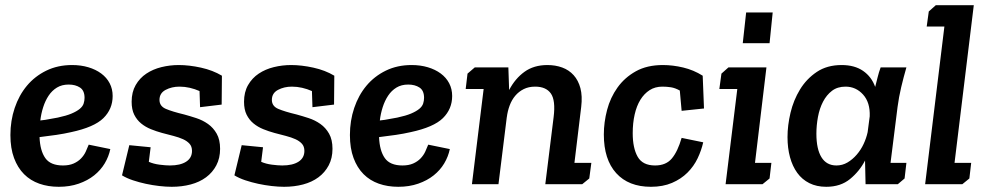

<svg xmlns="http://www.w3.org/2000/svg" viewBox="-20 -708 3791 738"><path d="M222 -72Q246 -72 263 -79.5Q280 -87 291.5 -99Q303 -111 309.5 -125Q316 -139 321 -152L404 -135Q398 -106 382.5 -80Q367 -54 342 -34Q317 -14 282.5 -2Q248 10 206 10Q165 10 131 -2Q97 -14 72.5 -38.5Q48 -63 34 -100.5Q20 -138 20 -189Q20 -244 36.5 -293Q53 -342 83.5 -378.5Q114 -415 158 -436.5Q202 -458 257 -458Q291 -458 319.5 -449.5Q348 -441 369 -425.5Q390 -410 401.5 -388Q413 -366 413 -339Q413 -289 377.5 -254Q342 -219 253 -200Q227 -194 196.5 -189.5Q166 -185 132 -181Q134 -129 154 -100.5Q174 -72 222 -72ZM202 -256Q235 -263 255 -271.5Q275 -280 286.5 -289.5Q298 -299 301.5 -310Q305 -321 305 -332Q305 -360 287.5 -371.5Q270 -383 244 -383Q218 -383 199 -371.5Q180 -360 167 -340.5Q154 -321 146 -296Q138 -271 135 -245Q155 -247 171.5 -250.5Q188 -254 202 -256Z M633 -72Q673 -72 695.5 -86.5Q718 -101 718 -128Q718 -145 708.5 -155.5Q699 -166 683.5 -173Q668 -180 647 -185.5Q626 -191 603 -197Q581 -203 560 -211.5Q539 -220 522.5 -233.5Q506 -247 496 -267Q486 -287 486 -317Q486 -354 501.5 -381Q517 -408 542.5 -425Q568 -442 600.5 -450Q633 -458 667 -458Q707 -458 752.5 -448Q798 -438 833 -417L832 -306L749 -296L747 -358Q729 -366 709.5 -370.5Q690 -375 670 -375Q640 -375 616.5 -362.5Q593 -350 593 -324Q593 -300 617.5 -289.5Q642 -279 688 -268Q710 -262 734.5 -254Q759 -246 779.5 -231.5Q800 -217 813 -194Q826 -171 826 -136Q826 -100 811.5 -72.5Q797 -45 772 -26.5Q747 -8 713 1Q679 10 640 10Q618 10 592 7Q566 4 540.5 -1.5Q515 -7 491 -15Q467 -23 449 -34L477 -150L559 -142L552 -86Q570 -78 593.5 -75Q617 -72 633 -72Z M1065 -72Q1105 -72 1127.5 -86.5Q1150 -101 1150 -128Q1150 -145 1140.5 -155.5Q1131 -166 1115.5 -173Q1100 -180 1079 -185.5Q1058 -191 1035 -197Q1013 -203 992 -211.5Q971 -220 954.5 -233.5Q938 -247 928 -267Q918 -287 918 -317Q918 -354 933.5 -381Q949 -408 974.5 -425Q1000 -442 1032.5 -450Q1065 -458 1099 -458Q1139 -458 1184.5 -448Q1230 -438 1265 -417L1264 -306L1181 -296L1179 -358Q1161 -366 1141.5 -370.5Q1122 -375 1102 -375Q1072 -375 1048.5 -362.5Q1025 -350 1025 -324Q1025 -300 1049.5 -289.5Q1074 -279 1120 -268Q1142 -262 1166.5 -254Q1191 -246 1211.5 -231.5Q1232 -217 1245 -194Q1258 -171 1258 -136Q1258 -100 1243.5 -72.5Q1229 -45 1204 -26.5Q1179 -8 1145 1Q1111 10 1072 10Q1050 10 1024 7Q998 4 972.5 -1.5Q947 -7 923 -15Q899 -23 881 -34L909 -150L991 -142L984 -86Q1002 -78 1025.5 -75Q1049 -72 1065 -72Z M1527 -72Q1551 -72 1568 -79.5Q1585 -87 1596.5 -99Q1608 -111 1614.5 -125Q1621 -139 1626 -152L1709 -135Q1703 -106 1687.5 -80Q1672 -54 1647 -34Q1622 -14 1587.5 -2Q1553 10 1511 10Q1470 10 1436 -2Q1402 -14 1377.5 -38.5Q1353 -63 1339 -100.5Q1325 -138 1325 -189Q1325 -244 1341.5 -293Q1358 -342 1388.5 -378.5Q1419 -415 1463 -436.5Q1507 -458 1562 -458Q1596 -458 1624.5 -449.5Q1653 -441 1674 -425.5Q1695 -410 1706.5 -388Q1718 -366 1718 -339Q1718 -289 1682.5 -254Q1647 -219 1558 -200Q1532 -194 1501.5 -189.5Q1471 -185 1437 -181Q1439 -129 1459 -100.5Q1479 -72 1527 -72ZM1507 -256Q1540 -263 1560 -271.5Q1580 -280 1591.5 -289.5Q1603 -299 1606.5 -310Q1610 -321 1610 -332Q1610 -360 1592.5 -371.5Q1575 -383 1549 -383Q1523 -383 1504 -371.5Q1485 -360 1472 -340.5Q1459 -321 1451 -296Q1443 -271 1440 -245Q1460 -247 1476.5 -250.5Q1493 -254 1507 -256Z M1805 -449H1934L1937 -362Q1960 -406 1996 -432Q2032 -458 2084 -458Q2115 -458 2141 -448.5Q2167 -439 2185 -419Q2203 -399 2211 -369Q2219 -339 2214 -297L2188 -82H2253L2245 -22L2218 0H2076L2108 -258Q2116 -322 2097.5 -348.5Q2079 -375 2037 -375Q2012 -375 1993 -365.5Q1974 -356 1960.5 -340Q1947 -324 1939 -302.5Q1931 -281 1928 -257V-258L1896 0H1794L1839 -366H1770L1777 -425Z M2526 -375Q2498 -375 2477 -361.5Q2456 -348 2441.5 -324.5Q2427 -301 2419.5 -268Q2412 -235 2412 -196Q2412 -139 2431 -105.5Q2450 -72 2498 -72Q2540 -72 2562.5 -99Q2585 -126 2600 -178L2683 -161Q2676 -130 2661.5 -99.5Q2647 -69 2622.5 -44.5Q2598 -20 2563 -5Q2528 10 2482 10Q2396 10 2348.5 -42.5Q2301 -95 2301 -191Q2301 -238 2313.5 -285.5Q2326 -333 2353.5 -371.5Q2381 -410 2424 -434Q2467 -458 2528 -458Q2566 -458 2606 -448.5Q2646 -439 2681 -417L2686 -291L2600 -282L2593 -360Q2575 -370 2559 -372.5Q2543 -375 2526 -375Z M2753 -425 2780 -449H2926L2882 -82H2945L2938 -22L2911 0H2769L2814 -366H2745ZM2848 -660H2950L2938 -542H2835Z M3464 -449Q3453 -411 3444 -373Q3435 -335 3430 -297L3403 -82H3464L3457 -22L3431 0H3307L3305 -91Q3284 -50 3247.5 -20Q3211 10 3156 10Q3119 10 3091 -4Q3063 -18 3044.5 -43.5Q3026 -69 3016.5 -104Q3007 -139 3007 -181Q3007 -226 3018.5 -274.5Q3030 -323 3055 -364Q3080 -405 3119.5 -431.5Q3159 -458 3215 -458Q3265 -458 3297.5 -435.5Q3330 -413 3344 -374Q3349 -393 3353.5 -411.5Q3358 -430 3365 -449ZM3230 -375Q3199 -375 3178 -359Q3157 -343 3143.5 -317Q3130 -291 3124 -258.5Q3118 -226 3118 -194Q3118 -135 3137.5 -103.5Q3157 -72 3195 -72Q3218 -72 3237.5 -83.5Q3257 -95 3273 -113.5Q3289 -132 3299.5 -154.5Q3310 -177 3315 -200L3323 -261Q3325 -314 3297.5 -344.5Q3270 -375 3230 -375Z M3550 -664 3577 -688H3723L3649 -82H3713L3706 -22L3679 0H3536L3610 -606H3542Z"/></svg>

Font: Zilla Slab SemiBold
Style: Regular
Weight: 600
Designer: Typotheque.com
Foundry: Typotheque type foundry
Version: Version 1.0; 2017